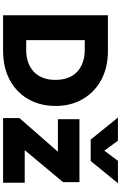

<svg xmlns="http://www.w3.org/2000/svg" viewBox="217 -1024 807 1282"><g transform="rotate(90 621.0 -383.5)"><path d="M82.5 0V-700H322.5Q431.5 -700 513.8 -655.5Q596 -611 642 -532.2Q688 -453.5 688 -350Q688 -272 661.8 -207.8Q635.5 -143.5 587 -97Q538.5 -50.5 471.5 -25.2Q404.5 0 322.5 0ZM248.5 -154.5H314Q359 -154.5 395.5 -167Q432 -179.5 458.8 -204.5Q485.5 -229.5 499.8 -266Q514 -302.5 514 -350Q514 -413.5 489 -457.2Q464 -501 418.8 -523.2Q373.5 -545.5 314 -545.5H248.5ZM769 0V-109.5L993.5 -366H776.5V-510H1196.5V-400.5L983 -144.5H1200.5V0ZM912.5 -585 765.5 -767H920L986.5 -676L1054.5 -767H1204L1055.5 -585Z"/></g></svg>

Font: Geologica Roman
Style: Bold
Weight: 700
Designer: Sindre Bremnes, Frode Helland
Foundry: Monokrom Skriftforlag AS
Version: Version 1.010;gftools[0.9.28]